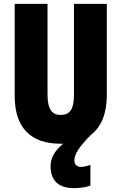

<svg xmlns="http://www.w3.org/2000/svg" viewBox="-20 -734 628 994"><path d="M365 97C365 65 388 27 452 -37C505 -78 533 -147 533 -242V-714H363V-247C363 -167 342 -139 294 -139C249 -139 226 -168 226 -246V-714H56V-238C56 -72 140 10 292 10C297 10 302 10 307 10C260 49 242 85 242 127C242 196 278 240 363 240C389 240 424 236 448 227V119C438 125 412 130 399 130C380 130 365 119 365 97Z"/></svg>

Font: Noto Sans Arabic UI XCn Bk
Style: Regular
Weight: 900
Width: 2
Designer: Monotype Design Team, Nadine Chahine and Nizar Qandah
Foundry: Monotype Imaging Inc.
Version: Version 2.010